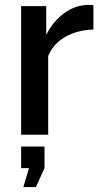

<svg xmlns="http://www.w3.org/2000/svg" viewBox="-20 -548 414 781"><path d="M75 213 98 136H66V48H161V136L126 213ZM360 -428Q296 -426 246.5 -398.5Q197 -371 176 -320V0H66V-523H168V-406Q195 -460 238.5 -492.5Q282 -525 332 -528Q342 -528 348.5 -528Q355 -528 360 -527Z"/></svg>

Font: IngvarSans
Style: Regular
Weight: 600
Version: Version 3.000